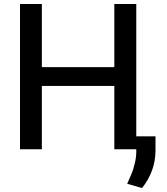

<svg xmlns="http://www.w3.org/2000/svg" viewBox="-20 -747 834 961"><path d="M80.1 0V-727.1H189.5V-411.1H552.2V-727.1H662.1V-64.5H758.3V8.3Q757.3 110.8 690.9 194.3L616.7 172.9Q632.8 136.2 639.9 119.1Q647 102.1 654.5 71.3Q662.1 40.5 662.1 12.2V0H552.2V-316.9H189.5V0Z"/></svg>

Font: Karasuma Gothic
Style: Regular
Weight: 500
Designer: Rasmus Andersson / Ryoko Nishizuka
Foundry: Genbu
Version: Version 1.00